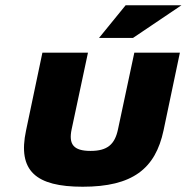

<svg xmlns="http://www.w3.org/2000/svg" viewBox="-20 -700 709 729"><path d="M79 -205C46 -51 116 9 294 9C483 9 570 -59 601 -205L663 -500H490L428 -209C416 -152 388 -127 324 -127C259 -127 240 -152 252 -209L314 -500H141ZM356 -556H485L669 -680H457Z"/></svg>

Font: LT Wave Black
Style: Italic
Weight: 900
Designer: Daniel Lyons
Version: Version 2.5 (Glyphs App)